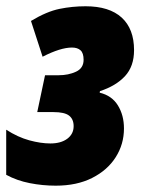

<svg xmlns="http://www.w3.org/2000/svg" viewBox="-33 -583 457 613"><path d="M145 9.8Q103 9.8 62 1.7Q21 -6.3 -13.2 -24.9V-168.9Q23.9 -145 60.5 -135Q97.2 -125 127.9 -125Q161.6 -125 181.9 -140.1Q202.1 -155.3 202.1 -180.2Q202.1 -202.6 187.5 -213.9Q172.9 -225.1 138.2 -225.1H85.9L110.8 -342.8H154.8Q185.1 -342.8 209.5 -354Q233.9 -365.2 233.9 -392.1Q233.9 -413.6 224.1 -422.4Q214.4 -431.2 196.8 -431.2Q160.2 -431.2 103 -401.9L65.9 -516.1Q116.2 -546.4 157.2 -554.7Q198.2 -563 240.2 -563Q315.9 -563 355.5 -526.9Q395 -490.7 395 -422.9Q395 -371.1 366 -339.8Q336.9 -308.6 286.1 -292L285.2 -287.1Q324.2 -277.8 343.5 -246.3Q362.8 -214.8 362.8 -172.9Q362.8 -122.6 336.4 -81.1Q310.1 -39.6 261.2 -14.9Q212.4 9.8 145 9.8Z"/></svg>

Font: Open Sans Condensed ExtraBold
Style: Italic
Weight: 800
Width: 3
Italic angle: -12°
Designer: Monotype Design Team
Foundry: Monotype Imaging Inc.
Version: Version 3.003; ttfautohint (v1.8.4)